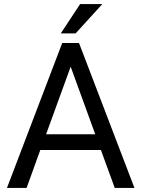

<svg xmlns="http://www.w3.org/2000/svg" viewBox="-20 -922 692 942"><path d="M543 0 475.1 -186H177.7L110.4 0H14.2L285.2 -710.9H367.7L639.6 0ZM206.1 -263.2H447.3L326.7 -594.7ZM278.3 -758.3 373 -901.9H481.9L351.1 -758.3Z"/></svg>

Font: Vazirmatn UI FD
Style: Regular
Weight: 400
Designer: Saber Rastikerdar
Foundry: Saber Rastikerdar
Version: Version 33.003